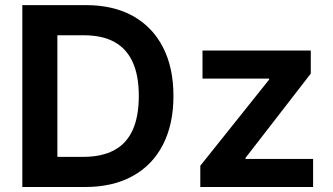

<svg xmlns="http://www.w3.org/2000/svg" viewBox="-20 -748 1332 768"><path d="M320.3 0H134.3V-120.6H313.5Q386.7 -120.6 436.3 -147Q485.8 -173.3 510.5 -227.5Q535.2 -281.7 535.2 -364.3Q535.2 -446.8 510.3 -500.5Q485.4 -554.2 436.8 -580.6Q388.2 -606.9 315.9 -606.9H130.9V-727.5H324.2Q433.1 -727.5 511.5 -684.1Q589.8 -640.6 631.8 -559.1Q673.8 -477.5 673.8 -364.3Q673.8 -251 631.8 -169.2Q589.8 -87.4 510.5 -43.7Q431.2 0 320.3 0ZM209.5 -727.5V0H69.3V-727.5ZM781.2 0V-85L1056.6 -429.7V-433.6H790V-545.9H1223.1V-453.6L961.9 -116.2V-112.3H1232.4V0Z"/></svg>

Font: Inter Cardless
Style: Bold
Weight: 700
Designer: Rasmus Andersson
Foundry: rsms
Version: Version 4.001;git-9221beed3